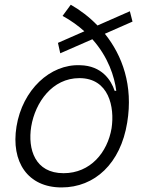

<svg xmlns="http://www.w3.org/2000/svg" viewBox="-20 -793 622 824"><path d="M548.7 -700.3 537.3 -744.7 398.4 -683.6C363.3 -720.2 323.5 -750 283.7 -772.7L248.6 -724.8C284.8 -704.9 315.7 -682.5 342 -658.7L228.7 -609L238.6 -564.3L376.4 -624.6C444.6 -548.3 471.2 -464.1 479 -403.4H471.9C457 -448.9 416.9 -511 324.2 -513.1C195 -518.8 76.3 -407 50.8 -250C26.3 -98 99.1 11.4 244.3 11.4C386.4 11.4 497.5 -90.9 525.9 -267C552.2 -426.1 505 -554.7 430 -648.1ZM458.8 -242.5C441.4 -139.6 368.6 -49.7 252.8 -49.7C130 -49.7 98.4 -152.7 114 -250C131.4 -353.7 204.2 -457.7 320.7 -457.7C447.4 -457.7 472.7 -333.5 458.8 -242.5Z"/></svg>

Font: TID UI Light
Style: Italic
Weight: 300
Italic angle: -9.39999°
Designer: The TID Project Authors
Foundry: Bakken & Bæck
Version: Version 1.001;hotconv 1.0.109;makeotfexe 2.5.65596